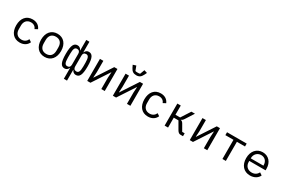

<svg xmlns="http://www.w3.org/2000/svg" viewBox="133 -2231 5736 3893"><g transform="rotate(30 3000.5 -284.0)"><path d="M317.8 12.1C421.2 12.1 486.2 -39.1 516 -108L459.2 -147C432.9 -90.9 388.1 -57.2 318.9 -57.2C221.9 -57.2 170.1 -122.9 170.1 -214.1V-301.8C170.1 -393.1 223 -459.2 317.1 -459.2C381 -459.2 425.1 -427.9 443.9 -375L508.2 -409.1C479 -479 416.9 -528.1 317.1 -528.1C171.2 -528.1 84.2 -421.9 84.2 -258.2C84.2 -95.2 170.1 12.1 317.8 12.1Z M900.2 12.1C1045.1 12.1 1134.2 -94.1 1134.2 -258.2C1134.2 -421.9 1045.1 -528.1 900.2 -528.1C755 -528.1 666.2 -421.9 666.2 -258.2C666.2 -94.1 755 12.1 900.2 12.1ZM751.1 -220.9V-295.1C751.1 -405.9 811.1 -459.2 900.2 -459.2C989 -459.2 1049 -405.9 1049 -295.1V-220.9C1049 -110.1 989 -57.2 900.2 -57.2C811.1 -57.2 751.1 -110.1 751.1 -220.9Z M1394.2 -55C1346.2 -55 1320.3 -88.1 1320.3 -213.1V-302.9C1320.3 -427.9 1346.2 -460.9 1394.2 -460.9C1438.2 -460.9 1463.4 -435 1463.4 -384.9V-131C1463.4 -81 1438.2 -55 1394.2 -55ZM1244.3 -258.2C1244.3 -47.9 1288.4 12.1 1369.3 12.1C1407.3 12.1 1438.2 -7.1 1460.2 -52.9H1463.4V199.9H1537.3V-52.9H1540.1C1562.1 -7.1 1593.4 12.1 1631.4 12.1C1712.4 12.1 1756.4 -47.9 1756.4 -258.2C1756.4 -468 1712.4 -528.1 1631.4 -528.1C1593.4 -528.1 1562.1 -508.9 1540.1 -463.1H1537.3V-709.9H1463.4V-463.1H1460.2C1438.2 -508.9 1407.3 -528.1 1369.3 -528.1C1288.4 -528.1 1244.3 -468 1244.3 -258.2ZM1537.3 -131V-384.9C1537.3 -435 1562.1 -460.9 1606.2 -460.9C1654.1 -460.9 1680.4 -427.9 1680.4 -302.9V-213.1C1680.4 -88.1 1654.1 -55 1606.2 -55C1562.1 -55 1537.3 -81 1537.3 -131Z M1895.6 0H1970.5L2229.4 -394.9H2233.3L2225.5 -263.1V0H2305.4V-516H2230.5L1971.6 -121.1H1967.3L1975.5 -252.8V-516H1895.6Z M2495.7 0H2570.7L2829.5 -394.9H2833.5L2825.6 -263.1V0H2905.5V-516H2830.6L2571.7 -121.1H2567.5L2575.6 -252.8V-516H2495.7ZM2529.8 -745 2557.5 -687.9C2589.5 -623.9 2628.6 -595.2 2696.7 -595.2C2764.6 -595.2 2803.6 -623.9 2835.6 -687.9L2863.6 -745L2791.5 -768.1L2751.8 -661.9C2737.6 -657 2712.7 -655.9 2696.7 -655.9C2680.8 -655.9 2655.5 -657 2641.7 -661.9L2601.6 -768.1Z M3318.5 12.1C3421.9 12.1 3486.9 -39.1 3516.7 -108L3459.9 -147C3433.6 -90.9 3388.8 -57.2 3319.6 -57.2C3222.7 -57.2 3170.8 -122.9 3170.8 -214.1V-301.8C3170.8 -393.1 3223.7 -459.2 3317.8 -459.2C3381.7 -459.2 3425.8 -427.9 3444.6 -375L3508.9 -409.1C3479.8 -479 3417.6 -528.1 3317.8 -528.1C3171.9 -528.1 3084.9 -421.9 3084.9 -258.2C3084.9 -95.2 3170.8 12.1 3318.5 12.1Z M3707.7 0H3788V-231.9H3897.7L3996.8 -60C4022 -17 4045.8 0 4079.9 0H4137.8V-67.8H4079.9L3995.7 -214.1C3975.9 -247.9 3958.8 -259.9 3932.9 -263.8V-268.1C3956.7 -274.1 3970.9 -285.2 3994 -320L4120 -516H4036.9L3897.7 -300.1H3788V-516H3707.7Z M4296.2 0H4371.1L4630 -394.9H4633.9L4626.1 -263.1V0H4706V-516H4631L4372.2 -121.1H4367.9L4376.1 -252.8V-516H4296.2Z M5061.1 0H5141V-448.2H5331V-516H4871.1V-448.2H5061.1Z M5710.2 12.1C5812.1 12.1 5886.4 -38 5917.3 -106.9L5858.3 -147C5831.3 -90.9 5779.1 -57.2 5710.2 -57.2C5613.3 -57.2 5552.2 -122.9 5552.2 -214.1V-237.9H5934.3V-275.9C5934.3 -421.9 5844.1 -528.1 5705.3 -528.1C5565.3 -528.1 5468.4 -421.9 5468.4 -257.1C5468.4 -94.1 5562.1 12.1 5710.2 12.1ZM5552.2 -297.9V-305C5552.2 -394.9 5617.2 -462 5705.3 -462C5790.1 -462 5848.4 -399.9 5848.4 -308.9V-297.9Z"/></g></svg>

Font: Margiela Mono
Style: Regular
Weight: 400
Designer: Mike Abbink, Paul van der Laan, Pieter van Rosmalen
Foundry: Bold Monday
Version: Version 2.003 2021